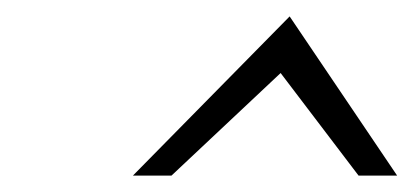

<svg xmlns="http://www.w3.org/2000/svg" viewBox="-20 -761 504 234"><path d="M142 -547H189L322 -672L417 -547H464L333 -741Z"/></svg>

Font: Charger Sport
Style: ExLitObl
Weight: 200
Designer: Jasper
Foundry: Cannot Into Space Fonts
Version: Version 1.1